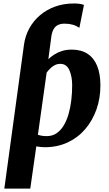

<svg xmlns="http://www.w3.org/2000/svg" viewBox="-20 -858 642 1132"><path d="M5.5 254 121.5 -595Q128.5 -646.5 152.8 -690.8Q177 -735 215.8 -768Q254.5 -801 305 -819.2Q355.5 -837.5 416 -837.5Q433 -837.5 448.8 -835.5Q464.5 -833.5 475 -829L448 -694Q429.5 -706.5 408.2 -712.5Q387 -718.5 360.5 -718.5Q338 -718.5 322 -710.8Q306 -703 296.5 -686.8Q287 -670.5 283 -644.5L265 -509Q280.5 -524 301 -537Q321.5 -550 346.8 -557.8Q372 -565.5 403 -565.5Q458.5 -565.5 496.2 -540.8Q534 -516 553 -469Q572 -422 572 -354.5Q572 -279 548.8 -213Q525.5 -147 482.5 -96.8Q439.5 -46.5 378.8 -18.2Q318 10 243.5 10Q231.5 10 218.8 8.5Q206 7 194 5L158.5 254ZM256 -55.5Q289 -55.5 313.8 -72.5Q338.5 -89.5 356 -118.8Q373.5 -148 384.5 -186.5Q395.5 -225 400.5 -268.5Q405.5 -312 405.5 -356Q405.5 -407 389 -444.2Q372.5 -481.5 336 -481.5Q318 -481.5 303.5 -474.2Q289 -467 277 -455.2Q265 -443.5 255 -430L203.5 -63.5Q214.5 -59.5 227 -57.5Q239.5 -55.5 256 -55.5Z"/></svg>

Font: Merriweather 24pt Black
Style: Italic
Weight: 900
Italic angle: -7.8°
Designer: Eben Sorkin
Foundry: Eben Sorkin
Version: Version 2.101